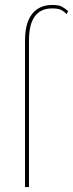

<svg xmlns="http://www.w3.org/2000/svg" viewBox="-20 -755 295 775"><path d="M81 0V-592Q81 -640 94 -671.5Q107 -703 131.5 -719Q156 -735 190 -735Q217 -735 230 -728Q243 -721 255 -710L249 -698Q236 -711 224.5 -716Q213 -721 190 -721Q144 -721 120.5 -689Q97 -657 97 -592V0Z"/></svg>

Font: Work Sans Thin
Style: Regular
Weight: 250
Designer: Wei Huang
Foundry: Wei Huang
Version: Version 2.012